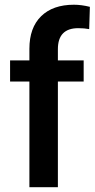

<svg xmlns="http://www.w3.org/2000/svg" viewBox="-20 -780 394 800"><path d="M102.5 0V-440.4H22V-528.3H102.5V-576.7Q102.5 -664.6 151.4 -712.4Q200.2 -760.3 288.1 -760.3Q319.3 -760.3 354.5 -751.5L351.6 -658.7Q332 -662.6 306.2 -662.6Q221.2 -662.6 221.2 -575.2V-528.3H328.6V-440.4H221.2V0Z"/></svg>

Font: Roboto Medium
Style: Regular
Weight: 500
Designer: Google
Version: Version 2.134; 2016; ttfautohint (v1.6)